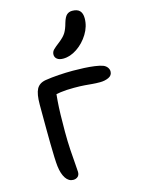

<svg xmlns="http://www.w3.org/2000/svg" viewBox="-119 -849 683 928"><g transform="rotate(-15 222.0 -385.5)"><path d="M130.4 10Q107.6 10 92.7 -12.2Q77.8 -34.4 73 -73.4Q71 -89.8 69.9 -120Q68.8 -150.2 68.2 -187.8Q67.6 -225.4 67.5 -263.3Q67.4 -301.2 67.3 -333.1Q67.2 -365 67.2 -384Q67.2 -436.4 80.1 -460.6Q93 -484.8 125.4 -490.4Q156.6 -495.4 192.8 -497.8Q229 -500.2 264.6 -500.2Q291.4 -500.2 319.8 -498.8Q348.2 -497.4 372.9 -494Q397.6 -490.6 412.6 -485Q425.4 -479.8 432.4 -470.2Q439.4 -460.6 439.4 -450Q439.4 -430.2 420.4 -421.3Q401.4 -412.4 377 -412.4Q356 -412.4 339.1 -414Q322.2 -415.6 301.2 -417.3Q280.2 -419 247.8 -419Q208.6 -419 181 -415.1Q153.4 -411.2 119.8 -403.2L160.6 -435Q157.8 -409.2 155.4 -378.7Q153 -348.2 152 -310.7Q151 -273.2 151 -226Q151 -176.8 153.7 -133.3Q156.4 -89.8 159.1 -60Q161.8 -30.2 161.8 -21.2Q161.8 -5.4 152.7 2.3Q143.6 10 130.4 10ZM234.8 -568.6Q215.2 -568.6 204.5 -577.1Q193.8 -585.6 193.8 -599Q193.8 -613.6 204.5 -624Q215.2 -634.4 235 -649.4Q260.8 -669.6 271.1 -686.9Q281.4 -704.2 289 -732.6Q297.4 -761.2 308.5 -771Q319.6 -780.8 335.4 -780.8Q361.2 -780.8 373.2 -768.1Q385.2 -755.4 385.2 -730.6Q385.2 -689.8 362.2 -652.5Q339.2 -615.2 304.6 -591.9Q270 -568.6 234.8 -568.6Z"/></g></svg>

Font: Shantell Sans Light
Style: Regular
Weight: 300
Designer: Stephen Nixon, Anya Danilova, Shantell Martin
Foundry: Arrow Type
Version: Version 1.011;[c5ecc13dd]